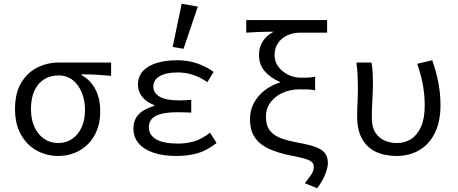

<svg xmlns="http://www.w3.org/2000/svg" viewBox="-20 -819 2440 1023"><path d="M290 12Q228 12 175.5 -17Q123 -46 91.5 -102Q60 -158 60 -238Q60 -323 93 -378Q126 -433 179.5 -459.5Q233 -486 294 -486H572V-415Q529 -419 492.5 -421Q456 -423 414 -423V-419Q461 -394 487.5 -344.5Q514 -295 514 -227Q514 -152 484 -98.5Q454 -45 403 -16.5Q352 12 290 12ZM290 -57Q332 -57 364 -78.5Q396 -100 414.5 -140Q433 -180 433 -234Q433 -282 416.5 -324Q400 -366 368.5 -391.5Q337 -417 292 -417Q250 -417 217 -397.5Q184 -378 164.5 -338Q145 -298 145 -238Q145 -182 164 -141.5Q183 -101 215.5 -79Q248 -57 290 -57Z M920 12Q849 12 797.5 -5.5Q746 -23 718.5 -55.5Q691 -88 691 -134Q691 -169 706 -193Q721 -217 746.5 -231.5Q772 -246 802 -255V-259Q759 -275 737 -304Q715 -333 715 -367Q715 -412 742 -441Q769 -470 816.5 -484Q864 -498 925 -498Q979 -498 1028 -482Q1077 -466 1118 -436L1085 -381Q1048 -407 1009 -420Q970 -433 927 -433Q866 -433 831.5 -413.5Q797 -394 797 -357Q797 -324 830.5 -304Q864 -284 938 -284Q952 -284 966.5 -285Q981 -286 999 -287V-219Q978 -220 959.5 -220.5Q941 -221 923 -221Q848 -221 810.5 -201.5Q773 -182 773 -141Q773 -100 811.5 -77Q850 -54 929 -54Q974 -54 1015 -66Q1056 -78 1099 -112L1134 -57Q1081 -16 1031.5 -2Q982 12 920 12ZM958 -559 900 -569 948 -799 1034 -784Z M1670 184 1604 157Q1630 125 1641 107Q1652 89 1652 69Q1652 54 1641 44Q1630 34 1602 26Q1574 18 1521 8Q1464 -4 1416.5 -24.5Q1369 -45 1340.5 -83Q1312 -121 1312 -185Q1312 -233 1334 -272.5Q1356 -312 1392 -339Q1428 -366 1471 -379V-383Q1423 -403 1391.5 -438.5Q1360 -474 1360 -527Q1360 -568 1380.5 -599.5Q1401 -631 1438 -650Q1410 -650 1389 -649.5Q1368 -649 1345.5 -648Q1323 -647 1292 -645V-712H1723V-645H1579Q1542 -645 1511.5 -631Q1481 -617 1462 -590.5Q1443 -564 1443 -525Q1443 -490 1463.5 -463Q1484 -436 1516 -420.5Q1548 -405 1581 -405Q1604 -405 1620 -405.5Q1636 -406 1659 -410V-338Q1636 -342 1617 -342.5Q1598 -343 1576 -343Q1530 -343 1489.5 -326Q1449 -309 1423 -276Q1397 -243 1397 -196Q1397 -148 1420 -121Q1443 -94 1482.5 -80.5Q1522 -67 1573 -58Q1628 -48 1662 -35.5Q1696 -23 1711.5 -3Q1727 17 1727 50Q1727 72 1714 107Q1701 142 1670 184Z M2094 12Q2028 12 1981 -11Q1934 -34 1908.5 -80.5Q1883 -127 1883 -197Q1883 -236 1885 -275Q1887 -314 1887 -353Q1887 -382 1885.5 -415Q1884 -448 1879 -486H1959Q1964 -460 1965.5 -432.5Q1967 -405 1967 -373Q1967 -335 1964 -284.5Q1961 -234 1961 -192Q1961 -143 1979.5 -113.5Q1998 -84 2028.5 -70.5Q2059 -57 2095 -57Q2138 -57 2171 -78.5Q2204 -100 2223.5 -144Q2243 -188 2243 -257Q2243 -308 2234 -362Q2225 -416 2203 -479L2283 -498Q2304 -439 2315.5 -379.5Q2327 -320 2327 -259Q2327 -172 2297.5 -111.5Q2268 -51 2215 -19.5Q2162 12 2094 12Z"/></svg>

Font: Source Code Variable
Style: Regular
Weight: 400
Monospace: yes
Designer: Paul D. Hunt, Teo Tuominen
Foundry: Adobe Systems Incorporated
Version: Version 1.010;hotconv 1.0.106;makeotfexe 2.5.65593